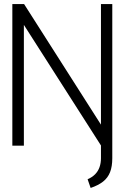

<svg xmlns="http://www.w3.org/2000/svg" viewBox="-20 -720 618 949"><path d="M535 62V-700H479V-104L99 -700H41V0H98V-597L479 -1V62Q479 86 472 106Q465 126 450.5 141Q436 156 413 166L428 209Q466 196 489.5 177.5Q513 159 524 131Q535 103 535 62Z"/></svg>

Font: Advent Pro
Style: Regular
Weight: 400
Designer: VivaRado, Andreas Kalpakidis
Foundry: VivaRado, Andreas Kalpakidis
Version: Version 3.000